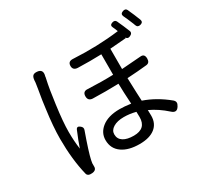

<svg xmlns="http://www.w3.org/2000/svg" viewBox="-170 -1025 1346 1285"><g transform="rotate(-30 503.5 -382.5)"><path d="M156 17Q125 -109 125 -269Q125 -363 143 -494Q149 -547 164 -632Q168 -660 170 -671Q171 -675 171.5 -682.5Q172 -690 172 -694Q174 -718 183.5 -728Q193 -738 216 -736Q263 -732 248 -681Q248 -679 247.5 -674.5Q247 -670 246 -668Q229 -592 215 -482Q198 -357 198 -281Q198 -209 207 -147Q224 -198 252 -264Q262 -291 286 -271Q303 -257 296 -239Q245 -96 234 -43Q228 -19 230 0Q230 1 230 2Q232 33 197 36.5Q162 40 156 17ZM570 27Q486 27 437 -7Q384 -43 384 -110Q384 -165 429 -202Q479 -243 569 -243Q606 -243 655 -236Q649 -330 648 -394Q549 -391 449 -394Q414 -396 414 -431Q414 -469 452 -466Q557 -461 647 -464V-543V-622Q560 -619 465 -622Q429 -624 429 -657Q429 -693 469 -690Q652 -680 820 -701Q817 -709 810 -726Q806 -735 804 -739Q792 -762 819 -770Q840 -776 848 -759Q870 -712 890 -662Q898 -640 869 -629Q861 -626 853.5 -628.5Q846 -631 844 -638L843 -640V-634Q803 -630 718 -624V-467Q784 -471 865 -478Q899 -482 899 -444Q899 -411 871 -408Q805 -401 719 -396Q720 -358 723 -282Q725 -239 726 -218Q824 -184 911 -112Q923 -101 923 -90Q924 -80 914 -64Q891 -26 857 -58Q797 -112 730 -143Q731 -127 731 -99Q731 -39 689 -6Q647 27 570 27ZM564 -41Q659 -41 659 -130Q659 -155 658 -171Q612 -183 567 -183Q516 -183 485 -164Q454 -145 454 -114Q454 -78 484 -59Q513 -41 564 -41ZM941 -677Q939 -681 936 -691Q914 -745 902 -769Q892 -791 917 -800Q939 -808 948 -790Q951 -783 958 -767Q966 -749 970 -740Q974 -730 982 -710Q987 -699 989 -693Q998 -669 973 -662Q949 -655 941 -677Z"/></g></svg>

Font: GenSenRounded TW R
Style: Regular
Weight: 400
Version: Version 1.501;PS 1;hotconv 16.6.51;makeotf.lib2.5.65220